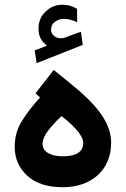

<svg xmlns="http://www.w3.org/2000/svg" viewBox="-20 -785 526 803"><path d="M125 -574.2 133.3 -521 326.2 -597.2 318.4 -652.3 249 -627C247.1 -626.5 245.6 -626 245.1 -626C241.2 -625.5 237.3 -625 233.9 -625C210.4 -625 193.8 -641.6 193.4 -659.7C193.4 -674.8 199.2 -686.5 210.4 -694.3C221.7 -702.1 233.4 -706.1 246.6 -706.1C265.6 -706.1 284.2 -701.2 302.7 -691.9L302.2 -748C282.7 -759.3 266.6 -765.1 239.7 -765.1C213.9 -765.1 191.4 -755.9 171.4 -737.3C151.4 -718.8 141.1 -694.8 141.1 -666C141.1 -630.4 154.3 -611.8 176.3 -593.8ZM147.5 -377.4C116.7 -343.8 91.8 -311 71.8 -279.3C51.8 -247.6 41.5 -211.4 41.5 -170.9C41.5 -122.6 59.1 -82 93.8 -50.3C128.4 -18.1 178.2 -2 243.2 -2C360.8 -2 444.8 -72.8 444.8 -187.5C444.8 -307.6 322.8 -397.5 204.6 -492.2L128.4 -394.5ZM328.1 -188C328.1 -150.4 299.8 -131.3 242.7 -131.3C189.5 -131.3 158.2 -151.4 158.2 -183.1C158.2 -200.7 166.5 -220.2 183.1 -241.2C199.7 -262.2 217.8 -281.2 237.3 -299.3C276.9 -269.5 328.1 -221.7 328.1 -188Z"/></svg>

Font: Vazirmatn
Style: Bold
Weight: 700
Designer: Saber Rastikerdar
Foundry: Saber Rastikerdar
Version: Version 33.003